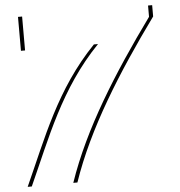

<svg xmlns="http://www.w3.org/2000/svg" viewBox="-56 -878 872 931"><g transform="rotate(-5 380.0 -412.5)"><path d="M699 -825H66V-660H421C226.7 -458.8 144 -226.6 41 0H263C350.6 -256.7 513.1 -513.3 699 -770ZM719 -825V-770C533.1 -513.3 370.6 -256.7 283 0H61C164 -226.6 246.7 -458.8 441 -660H86V-825Z"/></g></svg>

Font: Hussar Plate
Style: Regular
Weight: 700
Foundry: Cannot Into Space Fonts
Version: Version 0.798247